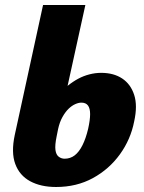

<svg xmlns="http://www.w3.org/2000/svg" viewBox="-20 -731 576 767"><path d="M204 16Q143 16 100.5 -7Q58 -30 41 -76Q24 -122 39 -192L152 -711H321L250 -388Q271 -405 292.5 -416.5Q314 -428 337.5 -434Q361 -440 384 -440Q434 -440 468 -417.5Q502 -395 516 -352Q530 -309 516 -246Q502 -174 459 -114.5Q416 -55 351 -19.5Q286 16 204 16ZM206 -185Q199 -151 201.5 -132Q204 -113 214.5 -105Q225 -97 238 -97Q261 -97 278.5 -110.5Q296 -124 309.5 -151Q323 -178 332 -216Q340 -252 340 -275Q340 -298 331.5 -309.5Q323 -321 305 -321Q294 -321 280.5 -315Q267 -309 254 -296.5Q241 -284 229.5 -263.5Q218 -243 212 -215Z"/></svg>

Font: Ysabeau Black
Style: Italic
Weight: 900
Italic angle: -12°
Version: Version 2.000;gftools[0.9.27.dev2+g8671c4b]